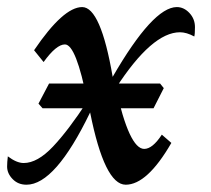

<svg xmlns="http://www.w3.org/2000/svg" viewBox="-29 -502 585 532"><path d="M319.3 9.8Q260.7 9.8 220.7 -190.4Q124 9.8 44.4 9.8Q21 9.8 5.9 -5.9Q-9.3 -21.5 -9.3 -40.5Q-9.3 -52.2 -7.3 -68.8Q17.1 -50.3 36.6 -50.3Q74.7 -50.3 117.7 -95.7Q160.6 -141.1 212.9 -221.2Q182.1 -378.9 150.9 -378.9Q127 -378.9 91.8 -330.1L65.4 -362.8Q146.5 -482.4 198.7 -482.4Q250 -482.4 283.2 -289.1Q395 -482.4 460.9 -482.4Q480.5 -482.4 495.8 -466.1Q511.2 -449.7 511.2 -426.8Q511.2 -407.2 509.3 -400.9Q487.8 -412.6 469.7 -412.6Q392.1 -412.6 292 -257.8Q329.1 -89.4 370.6 -89.4Q393.6 -89.4 419.4 -128.9L445.8 -106Q378.9 9.8 319.3 9.8ZM396.5 -202.1H88.9L77.6 -214.8L106.9 -270.5H414.6L424.8 -257.8Z"/></svg>

Font: Kelvinch
Style: Italic
Weight: 400
Italic angle: -10°
Designer: Paul James Miller
Foundry: High-Logic / Made with FontCreator
Version: Version 3.40;July 22, 2017;FontCreator 11.0.0.2388 64-bit